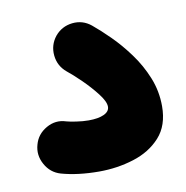

<svg xmlns="http://www.w3.org/2000/svg" viewBox="-53 -116 461 476"><g transform="rotate(-10 177.5 122.0)"><path d="M114.3 -41Q131.3 -61.5 158 -64.5Q184.6 -67.4 205.6 -50.3Q224.1 -35.2 247.3 -12.2Q270.5 10.7 292.2 40.3Q314 69.8 327.9 104.2Q341.8 138.7 341.8 176.3Q341.8 225.1 315.4 254.2Q289.1 283.2 247.6 296.1Q206.1 309.1 160.6 309.1Q106.9 309.1 65.4 297.4Q40 290 26.9 266.1Q13.7 242.2 21 216.8Q27.8 191.4 51.8 177.7Q75.7 164.1 101.1 172.4Q109.4 174.8 125.7 177.2Q142.1 179.7 156.7 179.7Q181.2 179.7 195.3 173.1Q209.5 166.5 209.5 154.3Q209.5 141.6 193.8 121.3Q178.2 101.1 158 81.3Q137.7 61.5 123.5 50.3Q103 33.2 100.3 6.6Q97.7 -20 114.3 -41Z"/></g></svg>

Font: Mikhak-DS2-FD Bold
Style: Regular
Weight: 700
Designer: Amin Abedi
Version: Version 3.4